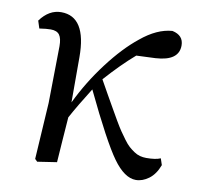

<svg xmlns="http://www.w3.org/2000/svg" viewBox="-66 -603 712 687"><g transform="rotate(10 289.5 -260.0)"><path d="M544.9 -78.1 552.7 -54.7Q540 -20.5 517.1 -3.4Q494.1 13.7 469.7 13.7Q428.7 13.7 386.7 -44.4Q344.7 -102.5 260.7 -278.3Q218.8 -211.9 193.4 -165Q191.4 -135.7 187 -78.1Q182.6 -20.5 181.6 0L111.3 10.7L102.5 2L115.2 -203.1L118.2 -410.2Q118.2 -438.5 108.9 -451.2Q99.6 -463.9 77.1 -463.9Q61.5 -463.9 36.1 -460L27.3 -487.3Q59.6 -531.2 103.5 -531.2Q195.3 -531.2 195.3 -383.8V-219.7Q233.4 -298.8 287.1 -369.6Q340.8 -440.4 393.6 -482.4Q451.2 -530.3 506.8 -534.2Q547.9 -525.4 547.9 -488.3Q547.9 -432.6 463.9 -427.7L394.5 -424.8Q345.7 -382.8 290 -320.3Q301.8 -298.8 318.8 -269Q335.9 -239.3 345.2 -222.7Q354.5 -206.1 367.7 -183.6Q380.9 -161.1 389.2 -148.9Q397.5 -136.7 408.7 -121.6Q419.9 -106.4 428.7 -98.6Q437.5 -90.8 448.2 -83.5Q459 -76.2 470.2 -73.2Q481.4 -70.3 493.2 -70.3Q527.3 -70.3 544.9 -78.1Z"/></g></svg>

Font: GenYoMin TW TTF Medium
Style: Regular
Weight: 500
Version: Version 1.300